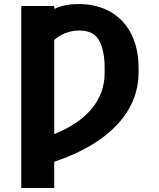

<svg xmlns="http://www.w3.org/2000/svg" viewBox="-20 -737 794 956"><path d="M250 -692.4Q300.3 -716.8 372.1 -716.8Q460 -716.8 527.1 -679.7Q594.2 -642.6 632.1 -570.8Q669.9 -499 669.9 -398.4V-374Q669.4 -277.3 621.1 -193.6Q572.8 -109.9 479 -43.5Q385.3 22.9 250 68.4V199.2H85.9V-707H250ZM501 -374V-400.4Q501 -482.9 474.4 -533.9Q447.8 -585 374 -585Q338.4 -585 306.4 -572.5Q274.4 -560.1 250 -538.1V-69.3Q374.5 -119.6 437.7 -196.8Q501 -273.9 501 -374Z"/></svg>

Font: Pretendard ExtraBold
Style: Regular
Weight: 800
Designer: Base glyphs from Inter by Rasmus Andersson; Hangeul glyphs from Noto Sans CJK(Source Han Sans) by Jang Soo-young and Kan
Foundry: Kil Hyung-jin
Version: Version 1.309